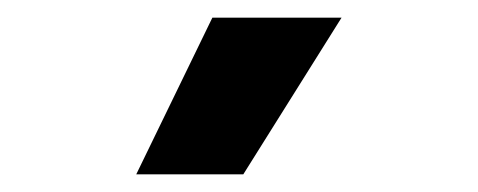

<svg xmlns="http://www.w3.org/2000/svg" viewBox="-20 -818 540 217"><path d="M255 -621H134L220 -798H366Z"/></svg>

Font: Hind Mysuru
Style: Bold
Weight: 700
Designer: Manushi Parikh, Hitesh Malaviya
Foundry: Indian Type Foundry
Version: Version 0.703;PS 1.0;hotconv 1.0.86;makeotf.lib2.5.63406